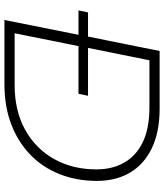

<svg xmlns="http://www.w3.org/2000/svg" viewBox="43 -783 740 866"><g transform="rotate(90 413.0 -350.0)"><path d="M70 0 137 -334H27L36 -377H145L210 -700H470Q575 -700 648 -665Q721 -630 758.5 -566.5Q796 -503 796 -417Q796 -326 765.5 -249Q735 -172 677.5 -116.5Q620 -61 540 -30.5Q460 0 360 0ZM130 -46H363Q480 -46 565.5 -93.5Q651 -141 697.5 -224.5Q744 -308 744 -415Q744 -487 713 -541Q682 -595 620 -624.5Q558 -654 464 -654H252L196 -377H412L403 -334H188Z"/></g></svg>

Font: Montserrat Thin Light
Style: Italic
Weight: 300
Italic angle: -11.3°
Version: Version 9.000